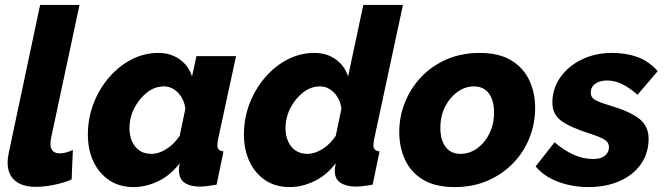

<svg xmlns="http://www.w3.org/2000/svg" viewBox="-20 -750 2704 780"><path d="M126 9Q70 9 40.5 -16.5Q11 -42 11 -89Q11 -110 16 -131L143 -730H303L187 -187Q185 -175 185 -166Q185 -127 223 -127Q247 -127 276 -141L271 -21Q239 -7 199 1Q159 9 126 9Z M523 10Q465 10 423.5 -18Q382 -46 359.5 -94Q337 -142 337 -203Q337 -270 360 -329.5Q383 -389 423 -435.5Q463 -482 514.5 -508.5Q566 -535 623 -535Q674 -535 710.5 -508.5Q747 -482 760 -439L778 -522H939L865 -180Q863 -166 863 -159Q863 -137 888 -135L860 0Q816 8 792 8Q753 8 730 -7.5Q707 -23 707 -59Q707 -71 710 -87Q673 -38 623 -14Q573 10 523 10ZM595 -125Q625 -125 656 -144.5Q687 -164 710 -198L733 -308Q728 -348 703 -373.5Q678 -399 646 -399Q609 -399 577.5 -374.5Q546 -350 526 -311.5Q506 -273 506 -229Q506 -184 529.5 -154.5Q553 -125 595 -125Z M1157 10Q1099 10 1057.5 -18Q1016 -46 993.5 -94Q971 -142 971 -203Q971 -270 994 -329.5Q1017 -389 1057 -435.5Q1097 -482 1148.5 -508.5Q1200 -535 1257 -535Q1308 -535 1344.5 -508.5Q1381 -482 1394 -439L1456 -730H1617L1499 -180Q1497 -166 1497 -159Q1497 -137 1522 -135L1494 0Q1450 8 1426 8Q1388 8 1364 -7Q1340 -22 1340 -56Q1340 -67 1344 -87Q1307 -38 1257 -14Q1207 10 1157 10ZM1229 -125Q1259 -125 1290 -144.5Q1321 -164 1344 -198L1367 -308Q1362 -348 1337 -373.5Q1312 -399 1280 -399Q1243 -399 1211.5 -374.5Q1180 -350 1160 -311.5Q1140 -273 1140 -229Q1140 -184 1163.5 -154.5Q1187 -125 1229 -125Z M1828 10Q1748 10 1698.5 -20Q1649 -50 1625.5 -101Q1602 -152 1602 -213Q1602 -277 1625.5 -335Q1649 -393 1692 -438Q1735 -483 1795 -509Q1855 -535 1928 -535Q2008 -535 2057.5 -504.5Q2107 -474 2130.5 -423.5Q2154 -373 2154 -312Q2154 -248 2131 -190Q2108 -132 2064.5 -87Q2021 -42 1961 -16Q1901 10 1828 10ZM1851 -125Q1887 -125 1918 -147Q1949 -169 1968 -207Q1987 -245 1987 -293Q1987 -342 1966 -370.5Q1945 -399 1905 -399Q1870 -399 1839 -377Q1808 -355 1788.5 -317Q1769 -279 1769 -230Q1769 -182 1790 -153.5Q1811 -125 1851 -125Z M2370 10Q2305 10 2247.5 -11.5Q2190 -33 2156 -74L2233 -172Q2312 -104 2389 -104Q2421 -104 2437.5 -117.5Q2454 -131 2454 -153Q2454 -171 2437 -182Q2420 -193 2380 -206Q2298 -232 2261 -258.5Q2224 -285 2224 -333Q2224 -390 2256.5 -436Q2289 -482 2344 -508.5Q2399 -535 2466 -535Q2522 -535 2568 -519Q2614 -503 2652 -461L2570 -365Q2534 -396 2505 -409.5Q2476 -423 2446 -423Q2417 -423 2398.5 -410Q2380 -397 2380 -373Q2380 -355 2396 -345Q2412 -335 2453 -323Q2538 -298 2576.5 -268Q2615 -238 2615 -186Q2615 -129 2584.5 -84.5Q2554 -40 2498.5 -15Q2443 10 2370 10Z"/></svg>

Font: Raleway ExtraBold
Style: Italic
Weight: 800
Italic angle: -12°
Designer: Matt McInerney, Pablo Impallari, Rodrigo Fuenzalida
Foundry: Matt McInerney, Pablo Impallari, Rodrigo Fuenzalida
Version: Version 4.026